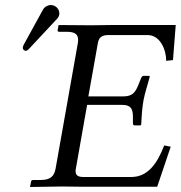

<svg xmlns="http://www.w3.org/2000/svg" viewBox="-20 -746 722 767"><path d="M682 -646H421L344 -645L214 -646L210 -625C210 -623 210 -619 217 -619H247C279 -619 292 -609 292 -587C292 -583 292 -579 291 -574L202 -72C197 -44 183 -27 143 -27H113C106 -27 104 -23 104 -20L100 1L229 -1L307 0H608L662 -160L636 -165C608 -92 570 -39 505 -39H313C294 -39 282 -44 282 -62C282 -65 282 -68 283 -72L328 -327H468C502 -327 510 -312 511 -283V-252C511 -249 513 -245 518 -245H541L544 -248C546 -280 547 -310 553 -344C559 -377 570 -407 578 -439C578 -441 578 -443 575 -443H553C549 -443 546 -439 544 -435L532 -405C521 -378 509 -361 474 -361H333L371 -574C375 -598 389 -606 413 -606H569C621 -606 644 -546 644 -503L671 -506ZM183 -726C172 -726 158 -719 152 -708L74 -566C71 -558 71 -557 71 -555C71 -548 77 -543 83 -543C88 -543 92 -547 96 -551L209 -672C214 -678 216 -683 217 -688V-693C217 -711 201 -726 183 -726Z"/></svg>

Font: Libertinus Serif
Style: Italic
Weight: 400
Italic angle: -12°
Designer: Philipp H. Poll, Khaled Hosny
Foundry: Caleb Maclennan
Version: Version 7.050;RELEASE